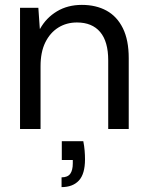

<svg xmlns="http://www.w3.org/2000/svg" viewBox="-20 -528 599 786"><path d="M62 0V-496H137L143 -410H144Q169 -455 213 -481.5Q257 -508 315 -508Q373 -508 416 -484.5Q459 -461 483 -412.5Q507 -364 507 -290V0H423V-281Q423 -358 390 -397Q357 -436 295 -436Q252 -436 218.5 -415Q185 -394 165.5 -354.5Q146 -315 146 -257V0ZM232 238V198Q257 198 267.5 183.5Q278 169 278 141V127H233V50H321Q325 70 326.5 89Q328 108 328 124Q328 184 303 211Q278 238 232 238Z"/></svg>

Font: DM Sans 28pt
Style: Regular
Weight: 400
Version: Version 4.004;gftools[0.9.30]